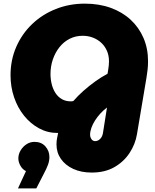

<svg xmlns="http://www.w3.org/2000/svg" viewBox="-20 -733 853 1057"><path d="M485 217Q427 217 383.5 197Q340 177 315.5 142Q291 107 291 62Q291 42 294.5 26Q298 10 300 -1Q299 -1 299 -1Q299 -1 297 -1Q242 -1 195 -26.5Q148 -52 112.5 -96Q77 -140 57.5 -197.5Q38 -255 38 -319Q38 -403 69.5 -475Q101 -547 157 -600.5Q213 -654 287.5 -683.5Q362 -713 447 -713Q525 -713 589 -690Q653 -667 699 -624.5Q745 -582 770 -524Q795 -466 795 -396Q795 -369 792 -345Q789 -321 786 -303L734 6Q725 61 693 109.5Q661 158 609 187.5Q557 217 485 217ZM504 44Q519 44 531.5 31.5Q544 19 547 -2L569 -141Q550 -127 533 -108.5Q516 -90 503 -69.5Q490 -49 483 -29Q476 -9 476 9Q476 22 483.5 33Q491 44 504 44ZM370 -175Q374 -175 377.5 -175.5Q381 -176 384 -177Q408 -205 439 -232.5Q470 -260 504 -284.5Q538 -309 572 -327L576 -351Q578 -362 579 -374.5Q580 -387 580 -396Q580 -427 569 -452.5Q558 -478 538.5 -496.5Q519 -515 492.5 -525.5Q466 -536 435 -536Q396 -536 363.5 -519.5Q331 -503 307.5 -473.5Q284 -444 271 -406Q258 -368 258 -326Q258 -296 265 -268.5Q272 -241 286 -220Q300 -199 321 -187Q342 -175 370 -175ZM79 304 123 209Q104 200 92.5 179.5Q81 159 81 139Q81 116 93.5 95Q106 74 126 61Q146 48 170 48Q208 48 230 73Q252 98 252 131Q252 153 244 174.5Q236 196 222 222L180 304Z"/></svg>

Font: MuseoModerno Black
Style: Italic
Weight: 900
Italic angle: -9°
Designer: Pablo Cosgaya, Héctor Gatti, Marcela Romero, and the Authors of The MuseoModerno Project.
Foundry: Omnibus-Type Team
Version: Version 1.003